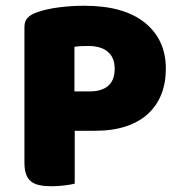

<svg xmlns="http://www.w3.org/2000/svg" viewBox="-20 -643 621 668"><path d="M292 -325Q334 -325 356.5 -344.5Q379 -364 379 -404Q379 -442 355.5 -462.5Q332 -483 287 -483Q271 -483 260.5 -482.5Q250 -482 239 -480V-325ZM240 -4Q229 -1 205.5 2Q182 5 159 5Q136 5 118.5 1.5Q101 -2 89 -11Q77 -20 71 -36Q65 -52 65 -78V-549Q65 -570 76.5 -581.5Q88 -593 108 -600Q142 -612 185.5 -617.5Q229 -623 273 -623Q411 -623 484 -564Q557 -505 557 -404Q557 -355 541.5 -315.5Q526 -276 495.5 -247.5Q465 -219 418.5 -203.5Q372 -188 311 -188H240Z"/></svg>

Font: Baloo Paaji
Style: Regular
Weight: 400
Designer: Shuchita Grover and Ek Type
Foundry: Ek Type
Version: Version 1.007;PS 1.000;hotconv 1.0.88;makeotf.lib2.5.647800